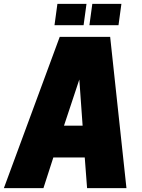

<svg xmlns="http://www.w3.org/2000/svg" viewBox="-60 -970 730 990"><path d="M508 -780 592 0H389L377 -158H215L164 0H-40L248 -780ZM371 -840H221L236 -950H386ZM551 -840H401L416 -950H566ZM270 -322H366L349 -560Z"/></svg>

Font: Tanohe Sans Black
Style: Italic
Weight: 900
Designer: Village Type and Design LLC & Cristiano Sobral
Foundry: Cooper Hewitt Smithsonian Design Museum
Version: Version 1.00;January 12, 2020;FontCreator 12.0.0.2547 64-bit